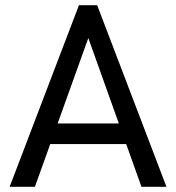

<svg xmlns="http://www.w3.org/2000/svg" viewBox="-20 -717 677 737"><path d="M17 0 283 -697H353L619 0H523L319 -571L114 0ZM165 -164 192 -243H444L473 -164Z"/></svg>

Font: Hanken Grotesk
Style: Regular
Weight: 400
Designer: Alfredo Marco Pradil
Foundry: Hanken Design Co.
Version: Version 3.013